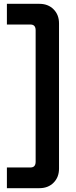

<svg xmlns="http://www.w3.org/2000/svg" viewBox="-20 -776 398 1002"><path d="M186 206H16V98H139Q166 98 166 68V-618Q166 -648 139 -648H16V-756H186Q231 -756 259.5 -727.5Q288 -699 288 -654V104Q288 149 259.5 177.5Q231 206 186 206Z"/></svg>

Font: Rootstock Sans Headline
Style: Bold
Weight: 700
Designer: Florian Karsten
Foundry: Florian Karsten
Version: Version 2.000;FEAKit 1.0